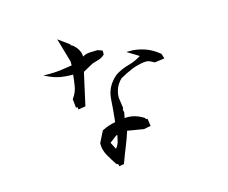

<svg xmlns="http://www.w3.org/2000/svg" viewBox="-102 -913 1204 1015"><g transform="rotate(-15 500.0 -406.0)"><path d="M430.7 -40V-49.3L418.5 -56.6Q398.4 -86.9 381.8 -116.2Q365.2 -145.5 365.2 -180.7V-182.6L396.5 -245.1Q417 -255.4 434.3 -261Q451.7 -266.6 470.7 -270.5Q477.5 -331.5 481.4 -393.1Q485.4 -462.9 543.5 -511.2Q576.7 -532.7 615.7 -543.2Q654.8 -553.7 686 -573.7L686.5 -574.7L623.5 -613.3H659.7Q701.2 -609.4 734.9 -595.7Q768.6 -582 800.8 -555.2L809.1 -528.8L755.4 -521Q742.7 -528.3 730 -533.7Q722.2 -537.6 710.9 -537.6Q698.7 -537.6 682.1 -534.2Q653.3 -528.3 632.8 -520Q594.7 -503.9 563.5 -485.8Q522.5 -446.8 522.5 -389.2L530.8 -331.5L526.9 -324.2L530.3 -306.6L524.4 -278.3Q531.2 -278.8 535.9 -278.8Q540.5 -278.8 545.9 -278.8Q568.8 -277.8 594.2 -268.6Q611.8 -261.7 629.4 -250.5L632.3 -243.2H633.8H640.6L646.5 -202.6L608.4 -195.3L520 -210Q507.3 -169.9 491.2 -130.4Q475.1 -90.8 458 -43.9ZM437.5 -134.8 439.5 -133.8Q452.6 -150.9 456.8 -167.7Q460.9 -184.6 464.4 -201.2H458.5L419.9 -171.9V-168.9ZM299.8 -385.3V-397.5L290.5 -397.9L285.6 -445.3Q297.9 -462.4 304.2 -477.5Q310.5 -492.7 313 -507.8Q317.9 -538.1 321.3 -570.3Q272 -570.8 241.2 -578.1Q220.7 -582.5 200.7 -591.3L167.5 -606.4H204.1Q235.8 -606.4 266.6 -610.6Q297.4 -614.7 326.2 -619.6V-640.6L288.1 -772.5L348.6 -728.5V-724.6V-723.6L358.9 -718.8Q379.4 -702.1 389.2 -681.6Q396.5 -666.5 396.5 -650.9Q396.5 -649.9 396.5 -648.9Q413.1 -659.2 434.3 -660.6Q455.6 -662.1 477.5 -662.1H479L504.9 -652.8V-631.3L502.4 -629.4Q489.3 -616.2 469.2 -610.8Q451.7 -606 434.6 -600.1L379.9 -569.8L340.3 -391.6Z"/></g></svg>

Font: Bakudai
Style: Bold
Weight: 700
Version: Version 1.48